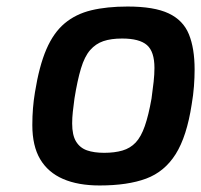

<svg xmlns="http://www.w3.org/2000/svg" viewBox="-20 -562 616 588"><path d="M285 6Q219 6 173 -14Q127 -34 103 -74.5Q79 -115 79 -179Q79 -206 81 -230.5Q83 -255 87 -279Q100 -360 122 -411Q144 -462 178 -490.5Q212 -519 259.5 -530.5Q307 -542 371 -542Q452 -542 496.5 -521Q541 -500 558.5 -457Q576 -414 576 -349Q576 -325 574 -298Q572 -271 567 -242Q552 -144 518 -90Q484 -36 427.5 -15Q371 6 285 6ZM299 -94Q331 -94 355 -101Q379 -108 395.5 -125.5Q412 -143 423.5 -176Q435 -209 444 -260Q448 -289 450.5 -311.5Q453 -334 453 -354Q453 -404 430 -424Q407 -444 354 -444Q320 -444 296.5 -436Q273 -428 256 -408.5Q239 -389 228 -352.5Q217 -316 208 -260Q205 -238 203 -219.5Q201 -201 201 -184Q201 -148 213 -128.5Q225 -109 246.5 -101.5Q268 -94 299 -94Z"/></svg>

Font: Exo Thin SemiBold
Style: Italic
Weight: 600
Italic angle: -9°
Version: Version 2.000